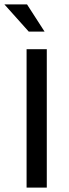

<svg xmlns="http://www.w3.org/2000/svg" viewBox="-41 -854 313 874"><path d="M172 -630V0H80V-630ZM-21 -834H82L162 -710H90Z"/></svg>

Font: Ek Mukta
Style: Regular
Weight: 400
Designer: Girish Dalvi and Yashodeep Gholap
Foundry: Ek Type
Version: Version 2.538;PS 1.001;hotconv 16.6.51;makeotf.lib2.5.65220;